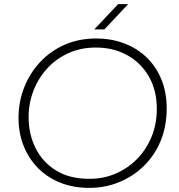

<svg xmlns="http://www.w3.org/2000/svg" viewBox="-20 -900 871 933"><path d="M414 13Q336 13 272.5 -12.5Q209 -38 164 -84Q119 -130 94.5 -192Q70 -254 70 -327Q70 -405 97.5 -475Q125 -545 175 -598.5Q225 -652 294 -682.5Q363 -713 448 -713Q519 -713 581.5 -690Q644 -667 690.5 -623Q737 -579 763.5 -516Q790 -453 790 -373Q790 -286 760.5 -215Q731 -144 678.5 -93Q626 -42 558 -14.5Q490 13 414 13ZM415 -31Q484 -31 543.5 -57Q603 -83 647.5 -129Q692 -175 717 -236.5Q742 -298 742 -371Q742 -461 703.5 -528Q665 -595 598 -632Q531 -669 446 -669Q373 -669 313 -642Q253 -615 209.5 -567.5Q166 -520 142.5 -459Q119 -398 119 -330Q119 -249 152.5 -181Q186 -113 251.5 -72Q317 -31 415 -31ZM438 -757 554 -880H603L487 -757Z"/></svg>

Font: MuseoModerno ExtraLight
Style: Italic
Weight: 250
Italic angle: -9°
Designer: Pablo Cosgaya, Héctor Gatti, Marcela Romero, and the Authors of The MuseoModerno Project.
Foundry: Omnibus-Type Team
Version: Version 1.003